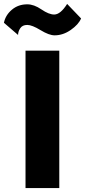

<svg xmlns="http://www.w3.org/2000/svg" viewBox="-56 -958 433 978"><path d="M74 -700H246V0H74ZM-36 -842Q-28 -881 4.5 -908.5Q37 -936 83 -936Q117 -936 155 -910Q193 -884 220 -884Q252 -884 286 -938L357 -864Q344 -833 304.5 -805.5Q265 -778 222 -778Q194 -778 150.5 -804.5Q107 -831 83 -831Q58 -831 47 -814Q36 -797 36 -780Z"/></svg>

Font: renner_700bold
Style: Bold
Weight: 700
Version: Version 003.000 ; ttfautohint (v0.97) -l 8 -r 50 -G 200 -x 1